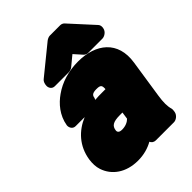

<svg xmlns="http://www.w3.org/2000/svg" viewBox="-238 -902 1064 1064"><g transform="rotate(-45 294.5 -370.0)"><path d="M276 -358C278 -362 280 -366 281 -370C283 -386 291 -396 323 -396C355 -396 360 -388 358 -360H333C314 -360 294 -360 276 -358ZM359 -576C283 -576 216 -555 163 -517C120 -487 76 -438 65 -370C63 -354 73 -332 96 -332H167C92 -301 33 -240 19 -148C15 -119 16 -93 24 -69C47 0 112 48 206 48C251 48 290 37 324 18C328 29 340 38 354 38H497C513 38 536 23 540 0L541 -8C542 -13 542 -19 541 -24C533 -50 533 -82 540 -128L574 -352C597 -500 498 -576 359 -576ZM237 -159C241 -188 258 -202 313 -202H333L327 -160C315 -147 293 -136 265 -136C241 -136 235 -147 237 -159ZM589 -613C590 -622 588 -633 581 -640L456 -777C452 -782 442 -788 432 -788H350C341 -788 330 -783 322 -777L156 -642C148 -636 143 -626 141 -615L140 -607C138 -591 148 -570 171 -570H281C288 -570 301 -573 309 -580L366 -627L408 -580C413 -575 422 -570 432 -570H544C560 -570 584 -584 588 -607Z"/></g></svg>

Font: Asimov Print
Style: EIt
Weight: 500
Designer: Google
Version: Version 2.000980; 2014